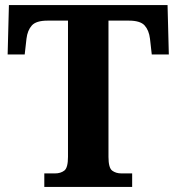

<svg xmlns="http://www.w3.org/2000/svg" viewBox="-20 -734 693 754"><path d="M154 0V-53H196Q218 -53 232.5 -64Q247 -75 247 -118V-653H167Q122 -653 105 -634Q88 -615 84 -582L77 -520H10L15 -714H638L643 -520H576L569 -582Q565 -615 548 -634Q531 -653 486 -653H406V-118Q406 -75 420.5 -64Q435 -53 457 -53H499V0Z"/></svg>

Font: Noto Serif Thai
Style: Bold
Weight: 700
Designer: Monotype Design Team
Foundry: Monotype Imaging Inc.
Version: Version 2.002; ttfautohint (v1.8.4.7-5d5b)